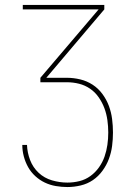

<svg xmlns="http://www.w3.org/2000/svg" viewBox="-20 -755 540 775"><path d="M252 0Q229 0 205.5 -4Q182 -8 161 -18Q140 -28 122.5 -44Q105 -60 93.5 -80.5Q82 -101 76 -124Q70 -147 70 -170H89Q90 -139 101.5 -109Q113 -79 136 -57.5Q159 -36 190 -27Q221 -18 252 -18Q277 -18 301 -24Q325 -30 345 -44.5Q365 -59 379.5 -79.5Q394 -100 402 -123Q410 -146 413.5 -170.5Q417 -195 417 -220Q417 -220 417 -220Q417 -220 417 -220Q417 -245 413.5 -270Q410 -295 401.5 -318Q393 -341 378.5 -362Q364 -383 343.5 -397Q323 -411 299 -417Q275 -423 250 -423H143V-441L378 -717H72V-735H401V-717L167 -441H250Q277 -441 304 -434.5Q331 -428 354 -413Q377 -398 393.5 -375.5Q410 -353 419.5 -327.5Q429 -302 432.5 -274.5Q436 -247 436 -220Q436 -193 432.5 -166Q429 -139 419.5 -113.5Q410 -88 393.5 -65.5Q377 -43 355 -28Q333 -13 306 -6.5Q279 0 252 0Z"/></svg>

Font: Iosevka SS04 Thin
Style: Regular
Weight: 100
Monospace: yes
Designer: Belleve Invis
Foundry: Belleve Invis
Version: Version 19.0.0; ttfautohint (v1.8.4)